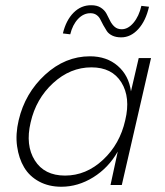

<svg xmlns="http://www.w3.org/2000/svg" viewBox="-20 -711 636 738"><path d="M445.8 -567.4Q425.8 -567.4 411.6 -574.2Q397.5 -581.1 390.6 -591.6Q383.8 -602.1 377.2 -614Q370.6 -626 365.7 -636.2Q360.8 -646.5 351.3 -653.3Q341.8 -660.2 328.1 -660.2Q301.3 -660.6 280 -638.2Q258.8 -615.7 250 -579.1L221.7 -582.5Q233.9 -633.3 262.9 -662.4Q292 -691.4 331.1 -690.9Q353 -690.9 367.4 -681.6Q381.8 -672.4 389.2 -658.7Q396.5 -645 403.1 -631.3Q409.7 -617.7 420.4 -608.2Q431.2 -598.6 447.8 -598.6Q472.2 -598.6 493.2 -623.5Q514.2 -648.4 523.4 -688.5L552.7 -685.1Q540.5 -630.9 511.5 -599.1Q482.4 -567.4 445.8 -567.4ZM215.8 6.8Q167.5 6.8 130.4 -13.2Q93.3 -33.2 72.8 -67.6Q52.2 -102.1 45.7 -148.7Q39.1 -195.3 51.8 -249Q76.2 -353 153.3 -423.8Q230.5 -494.6 325.7 -494.6Q390.1 -494.6 432.6 -457.8Q475.1 -420.9 483.4 -359.9L513.2 -487.8H560.5L448.2 0H404.8L432.6 -128.4Q397 -65.9 338.4 -29.5Q279.8 6.8 215.8 6.8ZM230 -36.1Q311 -36.1 376 -96.7Q440.9 -157.2 461.4 -249Q482.4 -336.4 446.5 -394.3Q410.6 -452.1 331.5 -452.1Q250 -452.1 184.1 -391.6Q118.2 -331.1 97.7 -240.2Q77.1 -152.8 113.8 -94.5Q150.4 -36.1 230 -36.1Z"/></svg>

Font: HK Grotesk Light Legacy Italic
Style: Regular
Weight: 300
Italic angle: -13°
Designer: Alfredo Marco Pradil
Foundry: Hanken Design Co.
Version: Version 2.022;PS 002.022;hotconv 1.0.88;makeotf.lib2.5.64775